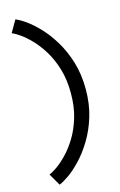

<svg xmlns="http://www.w3.org/2000/svg" viewBox="-144 -870 687 1096"><g transform="rotate(-15 199.5 -322.5)"><path d="M350.6 -322.3Q350.6 -410.2 328.4 -482.9Q306.2 -555.7 271.5 -613Q236.8 -670.4 197.5 -711.7Q158.2 -752.9 122.8 -777.8Q87.4 -802.7 65.4 -810.5L24.4 -739.7Q41 -733.9 69.8 -714.1Q98.6 -694.3 131.8 -660.2Q165 -626 194.8 -577.4Q224.6 -528.8 243.7 -465.1Q262.7 -401.4 262.7 -322.3Q262.7 -243.2 243.7 -179.4Q224.6 -115.7 194.8 -67.1Q165 -18.6 131.8 15.6Q98.6 49.8 69.8 69.6Q41 89.4 24.4 95.2L65.4 166Q87.4 157.7 122.8 133.1Q158.2 108.4 197.3 67.1Q236.3 25.9 271.2 -31.5Q306.2 -88.9 328.4 -161.6Q350.6 -234.4 350.6 -322.3Z"/></g></svg>

Font: Giphurs SC
Style: Regular
Weight: 400
Version: Version 0.920